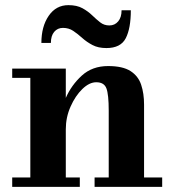

<svg xmlns="http://www.w3.org/2000/svg" viewBox="-20 -727 678 747"><path d="M225 -618.5Q204 -618.5 191 -603.2Q178 -588 178 -560H141Q141 -624 169.5 -665.5Q198 -707 246 -707Q279 -707 300.8 -695Q322.5 -683 338.5 -667.5Q354.5 -652 369.8 -640Q385 -628 405.5 -628Q426.5 -628 439.8 -643.8Q453 -659.5 453 -687H489Q489 -616.5 469.2 -578.2Q449.5 -540 394 -540Q362 -540 339.8 -551.8Q317.5 -563.5 300 -579.2Q282.5 -595 265 -606.8Q247.5 -618.5 225 -618.5ZM27.5 -36.5H98V-424H27.5V-460H236V-346Q257.5 -395.5 298.2 -432.8Q339 -470 400.5 -470Q457.5 -470 487.8 -450.5Q518 -431 529.2 -397.2Q540.5 -363.5 540.5 -320V-36.5H611V0H348V-36.5H403V-296.5Q403 -359.5 394 -383.2Q385 -407 354.5 -407Q327.5 -407 300.2 -380.5Q273 -354 254.5 -312.2Q236 -270.5 236 -224V-36.5H290.5V0H27.5Z"/></svg>

Font: Bodoni* 06pt
Style: Bold
Weight: 700
Version: Version 2.3